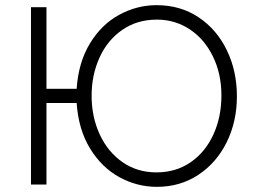

<svg xmlns="http://www.w3.org/2000/svg" viewBox="-20 -714 996 744"><path d="M160 -686V-370H277Q284 -473 329 -546.5Q374 -620 442.5 -657Q511 -694 587 -694Q679 -694 749.5 -647Q820 -600 859 -519.5Q898 -439 898 -341Q898 -243 858.5 -163Q819 -83 748.5 -36.5Q678 10 588 10Q511 10 442.5 -27.5Q374 -65 329 -138.5Q284 -212 277 -315H160V1H100V-686ZM588 -638Q511 -638 453.5 -598Q396 -558 365.5 -490.5Q335 -423 335 -343Q335 -261 366.5 -193Q398 -125 455 -85.5Q512 -46 586 -46Q662 -46 719 -85.5Q776 -125 807 -193Q838 -261 838 -344Q838 -428 805 -495.5Q772 -563 715 -600.5Q658 -638 588 -638Z"/></svg>

Font: Bellota Text
Style: Regular
Weight: 400
Designer: Kemie Guaida
Foundry: Kemie Guaida
Version: Version 4.001